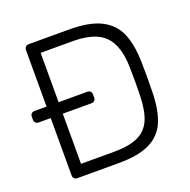

<svg xmlns="http://www.w3.org/2000/svg" viewBox="-125 -821 932 943"><g transform="rotate(-20 341.5 -350.0)"><path d="M614 -351Q614 -301 613 -271Q611 -175 585.5 -116.5Q560 -58 501 -29Q442 0 340 0H122Q112 0 106 -6Q100 -12 100 -22V-322H37Q27 -322 21 -328Q15 -334 15 -344V-360Q15 -370 21 -376Q27 -382 37 -382H100V-677Q100 -687 106 -693.5Q112 -700 122 -700H335Q439 -700 499.5 -669.5Q560 -639 585.5 -580Q611 -521 613 -430Q614 -400 614 -351ZM163 -640V-382H313Q323 -382 329 -376Q335 -370 335 -360V-344Q335 -334 329 -328Q323 -322 313 -322H163V-60H335Q415 -60 461 -81.5Q507 -103 527.5 -149.5Q548 -196 550 -276Q551 -306 551 -351Q551 -395 550 -425Q548 -537 497.5 -588.5Q447 -640 330 -640Z"/></g></svg>

Font: Rubik
Style: Regular
Weight: 300
Designer: Hubert & Fischer
Foundry: Hubert & Fischer
Version: Version 1.100